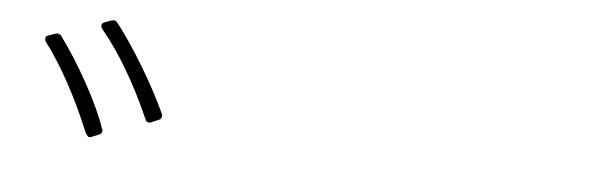

<svg xmlns="http://www.w3.org/2000/svg" viewBox="-29 -927 1058 340"><g transform="rotate(5 500.0 -757.0)"><path d="M143 -845Q141 -847 141 -851Q141 -855 146 -857L157 -861Q160 -862 162 -862Q166 -862 169 -858Q193 -827 218.5 -784.5Q244 -742 261 -705Q262 -704 262 -701Q262 -695 256 -693L244 -688Q243 -687 240 -687Q235 -687 233 -693Q192 -786 143 -845ZM46 -813Q44 -815 44 -819Q44 -824 49 -825L60 -829Q63 -830 65 -830Q69 -830 72 -826Q97 -792 121.5 -748Q146 -704 158 -669Q159 -668 159 -665Q159 -660 153 -658L141 -653L137 -652Q134 -652 130 -659Q91 -753 46 -813Z"/></g></svg>

Font: LINE Seed JP_TTF Thin
Style: Regular
Weight: 250
Designer: LY Corporation & Fontrix & Fontworks
Version: Version 1.008